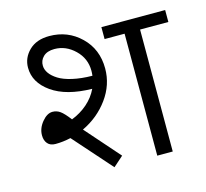

<svg xmlns="http://www.w3.org/2000/svg" viewBox="-96 -755 930 865"><g transform="rotate(-15 369.5 -322.5)"><path d="M534.7 0V-568.8H441.4V-624.5H738.8V-568.8H606.9V0ZM141.6 -523.9Q142.1 -505.9 154.1 -489Q166 -472.2 189.5 -457.3Q212.9 -442.4 253.4 -433.1Q293.9 -423.8 345.7 -423.3Q347.2 -434.6 347.2 -446.3Q347.2 -503.9 305.7 -543.9Q264.2 -584 210.9 -584Q176.8 -584 158.7 -566.4Q140.6 -548.8 141.6 -523.9ZM335 0.5 177.2 -177.7Q141.1 -169.4 106 -169.4Q81.5 -169.4 69.1 -184.1Q56.6 -198.7 56.6 -222.7Q56.6 -255.4 80.3 -284.2Q104 -313 129.4 -313Q148.9 -313 165 -301.5Q181.2 -290 206.1 -257.3Q247.6 -273.4 279.8 -301.5Q312 -329.6 329.6 -366.7Q209.5 -368.7 142.1 -416.3Q74.7 -463.9 74.7 -533.2Q74.7 -579.1 109.1 -612.8Q143.6 -646.5 203.6 -646.5Q289.6 -646.5 349.6 -588.4Q409.7 -530.3 409.7 -440.4Q409.7 -364.3 362.8 -299.8Q315.9 -235.4 241.7 -200.2L381.8 -41Z"/></g></svg>

Font: Khula Regular
Style: Regular
Weight: 400
Designer: Erin McLaughlin, Steve Matteson
Version: Version 1.000;PS 1.0;hotconv 1.0.72;makeotf.lib2.5.5900